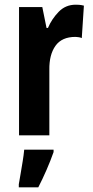

<svg xmlns="http://www.w3.org/2000/svg" viewBox="-20 -576 394 817"><path d="M302 -556Q308 -556 316.5 -555.5Q325 -555 337 -552L328 -414Q322 -417 312.5 -418Q303 -419 301 -419Q243 -419 216 -381Q189 -343 190 -279V0H61V-546H160L178 -457H184Q200 -495 229.5 -525.5Q259 -556 302 -556ZM208 71Q195 108 178 147Q161 186 143 221H60V208Q63 191 67.5 164.5Q72 138 76.5 110.5Q81 83 83 61H208Z"/></svg>

Font: Noto Sans Telugu ExtraCondensed
Style: Bold
Weight: 700
Width: 2
Designer: Jelle Bosma - Monotype Design Team
Foundry: Monotype Imaging Inc.
Version: Version 2.005; ttfautohint (v1.8.4.7-5d5b)